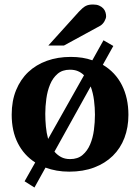

<svg xmlns="http://www.w3.org/2000/svg" viewBox="-20 -754 624 857"><path d="M403.8 -242.2Q403.8 -272.5 399.7 -305.7Q395.5 -338.9 384.8 -368.2L223.1 -77.1Q235.8 -62 252.7 -53Q269.5 -43.9 293 -43.9Q327.1 -43.9 348.6 -62.3Q370.1 -80.6 382.3 -109.4Q394.5 -138.2 399.2 -173.3Q403.8 -208.5 403.8 -242.2ZM355 -418Q342.8 -430.2 327.6 -436.5Q312.5 -442.9 292 -442.9Q258.3 -442.9 236.8 -424.3Q215.3 -405.8 203.4 -376.7Q191.4 -347.7 186.8 -313Q182.1 -278.3 182.1 -246.1Q182.1 -218.8 184.8 -189.5Q187.5 -160.2 194.8 -133.8ZM553.2 -241.2Q553.2 -185.1 535.4 -138.4Q517.6 -91.8 483.4 -58.3Q449.2 -24.9 400.1 -6.3Q351.1 12.2 289.1 12.2Q259.8 12.2 233.4 7.6Q207 2.9 183.1 -5.9L133.8 83L89.8 55.2L137.2 -28.8Q86.9 -61 59.6 -115Q32.2 -168.9 32.2 -242.2Q32.2 -303.7 51.8 -351.6Q71.3 -399.4 106.2 -432.4Q141.1 -465.3 189.5 -482.7Q237.8 -500 295.9 -500Q350.1 -500 392.1 -484.9L441.9 -574.2L485.8 -548.8L439 -464.8Q495.1 -431.6 524.2 -374Q553.2 -316.4 553.2 -241.2ZM453.6 -681.2Q453.6 -676.3 451.4 -670.2Q449.2 -664.1 445.8 -658.2Q442.4 -652.3 437.5 -647.2Q432.6 -642.1 427.7 -639.2L265.6 -550.8H195.8L332.5 -702.1Q341.3 -711.4 348.4 -717.5Q355.5 -723.6 362.5 -727.3Q369.6 -731 377.4 -732.4Q385.3 -733.9 395.5 -733.9Q411.6 -733.9 422.6 -729Q433.6 -724.1 440.7 -716.6Q447.8 -709 450.7 -699.5Q453.6 -689.9 453.6 -681.2Z"/></svg>

Font: Charis SIL Phon
Style: Bold
Weight: 700
Foundry: SIL International
Version: Version 5.000